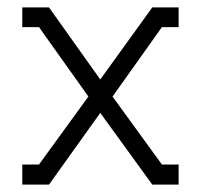

<svg xmlns="http://www.w3.org/2000/svg" viewBox="-20 -497 541 517"><path d="M250 -193 112 0H40V-54H85L218 -237L85 -424H40V-477H112L250 -283L390 -477H461V-424H416L283 -237L416 -54H461V0H390Z"/></svg>

Font: Turret Road
Style: Regular
Weight: 400
Designer: Noponies
Foundry: Noponies
Version: Version 1.001; ttfautohint (v1.8)